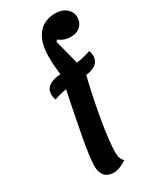

<svg xmlns="http://www.w3.org/2000/svg" viewBox="-244 -860 934 1132"><g transform="rotate(-30 223.0 -293.5)"><path d="M174 200Q136 200 115 176.5Q94 153 94 110Q94 56 119 -79.5Q144 -215 192 -445Q188 -485 185.5 -519Q183 -553 183 -584Q183 -654 203.5 -699Q224 -744 260 -765.5Q296 -787 343 -787Q388 -787 417 -763Q446 -739 446 -702Q446 -666 421.5 -643Q397 -620 357 -620Q335 -620 315 -626.5Q295 -633 278 -647L267 -639L327 -404Q308 -330 292.5 -255Q277 -180 265 -111Q253 -42 247 13.5Q241 69 241 102Q241 148 265 166Q213 200 174 200ZM92 -346Q85 -364 85 -383Q85 -410 99.5 -426.5Q114 -443 139.5 -451.5Q165 -460 197 -460Q226 -460 263.5 -464Q301 -468 338.5 -475.5Q376 -483 407 -494Q414 -476 414 -457Q414 -431 399 -414Q384 -397 358.5 -388.5Q333 -380 302 -380Q273 -380 235.5 -376Q198 -372 160.5 -364.5Q123 -357 92 -346Z"/></g></svg>

Font: Lemonada Medium
Style: Regular
Weight: 500
Designer: Mohamed Gaber (Arabic), Eduardo Tunni (Latin)
Foundry: Kief Type Foundry
Version: Version 4.004; ttfautohint (v1.8.2)